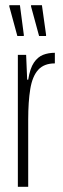

<svg xmlns="http://www.w3.org/2000/svg" viewBox="-20 -722 243 742"><path d="M49 0V-510H81L85 -414H89Q96 -458 111 -480Q126 -502 146.5 -510Q167 -518 192 -518V-477Q150 -477 127.5 -452Q105 -427 97 -378Q89 -329 89 -260V0ZM158 -583H131L100 -697V-702H142L158 -588ZM72 -583H47L16 -697V-702H57L72 -588Z"/></svg>

Font: Saira UltraCondensed ExtraLight
Style: Regular
Weight: 250
Width: 1
Designer: Hector Gatti with collaboration of the Omnibus-Type team
Foundry: Omnibus-Type
Version: Version 1.101